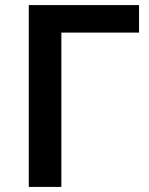

<svg xmlns="http://www.w3.org/2000/svg" viewBox="-20 -734 587 754"><path d="M526 -714V-606H221V0H93V-714Z"/></svg>

Font: Noto Sans SemiBold
Style: Regular
Weight: 600
Designer: Monotype Design Team
Foundry: Monotype Imaging Inc.
Version: Version 2.007